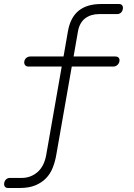

<svg xmlns="http://www.w3.org/2000/svg" viewBox="-48 -750 668 955"><path d="M526 -469Q537 -469 542.5 -462.5Q548 -456 546 -445Q544 -434 535.5 -426.5Q527 -419 516 -419H309L232 20Q226 55 214 85Q202 115 180.5 137Q159 159 127.5 172Q96 185 51 185H-8Q-19 185 -24 178Q-29 171 -27 160Q-25 149 -17.5 142Q-10 135 1 135H60Q105 135 138.5 106Q172 77 182 20L259 -419H93Q82 -419 76.5 -426.5Q71 -434 73 -445Q75 -456 83.5 -462.5Q92 -469 103 -469H268L290 -595Q302 -663 343 -696.5Q384 -730 455 -730H544Q555 -730 560 -723Q565 -716 563 -705Q561 -694 553.5 -687Q546 -680 535 -680H446Q404 -680 376 -659Q348 -638 340 -595L318 -469Z"/></svg>

Font: Maple Mono Thin
Style: Italic
Weight: 250
Italic angle: -10°
Monospace: yes
Designer: subframe7536
Version: Version 7.000